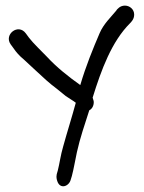

<svg xmlns="http://www.w3.org/2000/svg" viewBox="-20 -696 513 684"><path d="M29 -523C37 -511 49 -497 65 -484L107 -445C135 -419 155 -400 182 -380L214 -354C228 -344 240 -338 250 -330C236 -278 219 -225 205 -174C196 -144 192 -112 186 -89L182 -75V-74C180 -65 182 -57 184 -51C194 -20 226 -32 232 -56L236 -69C243 -95 248 -127 254 -154C265 -204 282 -253 298 -303C308 -308 314 -319 314 -332C314 -338 312 -340 310 -348C341 -448 378 -548 443 -613C448 -618 458 -628 458 -644C458 -663 442 -676 425 -676C407 -676 398 -663 395 -660V-659L394 -658C377 -637 349 -611 335 -578C311 -522 286 -461 266 -393C225 -422 182 -456 147 -494C129 -513 98 -542 83 -562L72 -577C45 -614 -7 -573 18 -538Z"/></svg>

Font: Stray Cat
Style: ExBdCn
Weight: 800
Version: Version 1.0